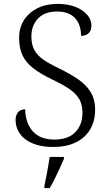

<svg xmlns="http://www.w3.org/2000/svg" viewBox="-20 -744 559 985"><path d="M253 10Q205 10 168.5 -1Q132 -12 108 -31Q84 -50 72 -75Q60 -100 60 -129Q60 -145 66 -157.5Q72 -170 82.5 -176.5Q93 -183 109 -183Q110 -138 126.5 -103Q143 -68 175.5 -48Q208 -28 258 -28Q329 -28 366 -65.5Q403 -103 403 -166Q403 -205 388 -233Q373 -261 338.5 -285.5Q304 -310 246 -337Q188 -365 150.5 -394Q113 -423 95.5 -460Q78 -497 78 -550Q78 -602 103 -641Q128 -680 172.5 -702Q217 -724 275 -724Q329 -724 367.5 -708.5Q406 -693 427.5 -668Q449 -643 449 -613Q449 -587 434.5 -573.5Q420 -560 396 -560Q396 -596 383 -624.5Q370 -653 342.5 -669Q315 -685 273 -685Q209 -685 175 -649Q141 -613 141 -557Q141 -516 156 -488Q171 -460 202.5 -438Q234 -416 285 -392Q338 -366 379 -338.5Q420 -311 444 -273.5Q468 -236 468 -181Q468 -123 442.5 -80Q417 -37 369 -13.5Q321 10 253 10ZM208 208Q213 185 218 159.5Q223 134 227 109Q231 84 235 61H308V71Q299 92 286.5 119.5Q274 147 260.5 174Q247 201 235 221H208Z"/></svg>

Font: Noto Serif Armenian Light
Style: Regular
Weight: 300
Version: Version 2.007